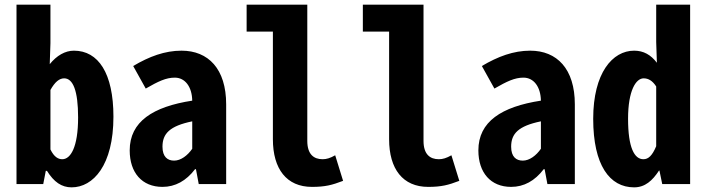

<svg xmlns="http://www.w3.org/2000/svg" viewBox="-20 -792 3040 826"><path d="M288 14C381 14 468 -81 468 -290C468 -477 403 -574 298 -574C260 -574 224 -553 194 -516L197 -606V-772H51V0H166L177 -57H182C212 -9 245 14 288 14ZM248 -107C231 -107 213 -116 197 -149V-405C216 -439 235 -455 256 -455C294 -455 316 -402 316 -287C316 -157 283 -107 248 -107Z M679 12C734 12 781 -14 819 -64H823L835 0H953V-343C953 -496 876 -574 761 -574C689 -574 622 -549 553 -508L607 -411C661 -442 694 -458 732 -458C776 -458 806 -419 807 -359C638 -333 538 -269 538 -145C538 -49 591 12 679 12ZM729 -101C701 -101 679 -117 679 -161C679 -217 710 -250 807 -270V-152C787 -123 758 -101 729 -101Z M1322 12C1379 12 1409 4 1456 -14L1422 -124C1401 -112 1385 -107 1368 -107C1330 -107 1302 -128 1302 -186V-772H1041V-656H1154V-193C1154 -65 1213 12 1322 12Z M1822 12C1879 12 1909 4 1956 -14L1922 -124C1901 -112 1885 -107 1868 -107C1830 -107 1802 -128 1802 -186V-772H1541V-656H1654V-193C1654 -65 1713 12 1822 12Z M2179 12C2234 12 2281 -14 2319 -64H2323L2335 0H2453V-343C2453 -496 2376 -574 2261 -574C2189 -574 2122 -549 2053 -508L2107 -411C2161 -442 2194 -458 2232 -458C2276 -458 2306 -419 2307 -359C2138 -333 2038 -269 2038 -145C2038 -49 2091 12 2179 12ZM2229 -101C2201 -101 2179 -117 2179 -161C2179 -217 2210 -250 2307 -270V-152C2287 -123 2258 -101 2229 -101Z M2708 14C2755 14 2787 -15 2815 -58H2817L2829 0H2949V-772H2803V-611L2806 -522C2780 -556 2749 -574 2708 -574C2615 -574 2532 -478 2532 -281C2532 -81 2603 14 2708 14ZM2748 -107C2709 -107 2682 -157 2682 -281C2682 -403 2716 -455 2749 -455C2769 -455 2787 -445 2803 -420V-163C2786 -122 2769 -107 2748 -107Z"/></svg>

Font: Noto Sans Mono CJK JP Bold
Style: Regular
Weight: 700
Designer: Ryoko NISHIZUKA (kana & ideographs); Paul D. Hunt (Latin, Greek & Cyrillic); Wenlong ZHANG (bopomofo); Sandoll Communica
Foundry: Adobe Systems Incorporated
Version: Version 1.004;PS 1.004;hotconv 1.0.82;makeotf.lib2.5.63406